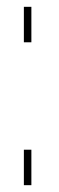

<svg xmlns="http://www.w3.org/2000/svg" viewBox="-20 -543 173 563"><path d="M50 -419V-523H72V-419ZM50 0V-104H72V0Z"/></svg>

Font: Tomorrow Thin
Style: Regular
Weight: 250
Designer: Tony de Marco, Monica Rizzolli
Foundry: Just in Type
Version: Version 2.002